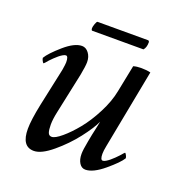

<svg xmlns="http://www.w3.org/2000/svg" viewBox="-103 -620 684 718"><g transform="rotate(20 239.5 -261.5)"><path d="M285.2 -96.7Q287.6 -111.3 290.5 -124.5Q293.5 -137.7 296.9 -153.8Q300.3 -169.9 302.7 -181.6Q289.1 -151.9 255.9 -109.1Q222.7 -66.4 179.4 -30.3Q136.2 5.9 106.4 5.9Q57.6 5.9 57.6 -64.5Q57.6 -99.1 71.3 -165L103.5 -315.4Q107.4 -338.9 107.4 -346.7Q107.4 -371.1 97.7 -371.1Q92.8 -371.1 85.7 -366.9Q78.6 -362.8 71.5 -356.9Q64.5 -351.1 56.9 -343.8Q49.3 -336.4 43.9 -330.6Q38.6 -324.7 34.2 -319.3L29.3 -314.5Q26.9 -314.5 23.2 -321.5Q19.5 -328.6 19.5 -333Q32.2 -354.5 72.5 -389.6Q112.8 -424.8 142.6 -424.8Q158.2 -424.8 169.4 -410.2Q180.7 -395.5 180.7 -374Q180.7 -358.4 173.8 -322.3L139.6 -161.1Q132.8 -130.4 132.8 -108.4Q132.8 -87.9 136.5 -77.1Q140.1 -66.4 151.4 -66.4Q164.6 -66.4 190.2 -87.9Q215.8 -109.4 242.9 -142.6Q270 -175.8 293.9 -222.2Q317.9 -268.6 326.2 -311.5Q329.6 -328.6 336.4 -362.5Q343.3 -396.5 347.7 -418.9Q360.8 -422.9 377.9 -422.9Q400.4 -422.9 416 -418.9L355.5 -103.5Q351.6 -84 351.6 -72.3Q351.6 -47.9 361.3 -47.9Q366.2 -47.9 373.3 -52Q380.4 -56.2 387.5 -62Q394.5 -67.9 402.1 -75.2Q409.7 -82.5 415 -88.4Q420.4 -94.2 424.8 -99.6L429.7 -104.5Q432.1 -104.5 435.8 -97.4Q439.5 -90.3 439.5 -85.9Q427.2 -65.4 384.5 -29.8Q341.8 5.9 311.5 5.9Q296.4 5.9 287.4 -8.3Q278.3 -22.5 278.3 -44.9Q278.3 -61 285.2 -96.7ZM362.3 -491.2H157.2Q154.3 -494.1 154.3 -500Q154.3 -505.9 158.4 -517.6Q162.6 -529.3 166 -529.3H367.2Q368.7 -529.3 370.4 -527.3Q372.1 -525.4 372.1 -522.5Q372.1 -502 362.3 -491.2Z"/></g></svg>

Font: Crimson
Style: Italic
Weight: 400
Italic angle: -11°
Version: Version 0.8